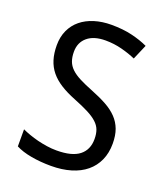

<svg xmlns="http://www.w3.org/2000/svg" viewBox="-136 -816 790 919"><g transform="rotate(20 259.5 -357.0)"><path d="M473.1 -190.9Q473.1 -143.6 456.3 -106.2Q439.5 -68.8 408.2 -43Q377 -17.1 332 -3.7Q287.1 9.8 231 9.8Q176.8 9.8 129.6 1.2Q82.5 -7.3 50.8 -23.9V-110.8Q67.4 -103 88.6 -95.5Q109.9 -87.9 133.3 -82Q156.7 -76.2 181.6 -72.5Q206.5 -68.8 231 -68.8Q309.1 -68.8 346.4 -98.1Q383.8 -127.4 383.8 -182.1Q383.8 -208.5 376.7 -228Q369.6 -247.6 351.8 -263.9Q334 -280.3 304.2 -295.7Q274.4 -311 229 -329.1Q185.5 -346.2 153.6 -366.5Q121.6 -386.7 100.8 -412.1Q80.1 -437.5 70.1 -469.7Q60.1 -502 60.1 -543Q60.1 -585.9 75.7 -619.6Q91.3 -653.3 119.6 -676.5Q147.9 -699.7 187.3 -711.9Q226.6 -724.1 273.9 -724.1Q332 -724.1 378.4 -713.1Q424.8 -702.1 460.9 -685.1L428.2 -608.9Q396.5 -623 356.2 -633.5Q315.9 -644 272.9 -644Q213.4 -644 180.7 -616.5Q147.9 -588.9 147.9 -542Q147.9 -514.2 155.3 -493.9Q162.6 -473.6 179.7 -457.3Q196.8 -440.9 224.9 -426.5Q252.9 -412.1 293.9 -396Q338.4 -378.4 371.8 -359.9Q405.3 -341.3 427.7 -317.9Q450.2 -294.4 461.7 -263.7Q473.1 -232.9 473.1 -190.9Z"/></g></svg>

Font: Droid Sans
Style: Regular
Weight: 400
Foundry: Ascender Corporation
Version: Version 1.00 build 114